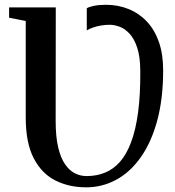

<svg xmlns="http://www.w3.org/2000/svg" viewBox="-20 -774 730 802"><path d="M340 8.5Q268.5 8.5 211.2 -20.2Q154 -49 120.8 -113.2Q87.5 -177.5 87.5 -282.5V-686.5L18 -700V-743H213L212.5 -269Q212.5 -203 223 -158.5Q233.5 -114 251.8 -87.8Q270 -61.5 293 -50Q316 -38.5 341.5 -38.5Q383.5 -38.5 419 -53Q454.5 -67.5 481.8 -98.8Q509 -130 528 -181Q547 -232 556.8 -304.8Q566.5 -377.5 566 -475Q566 -536 553.2 -574.5Q540.5 -613 520.5 -634Q500.5 -655 478.5 -662.8Q456.5 -670.5 438.5 -670.5Q420 -670.5 402.2 -667.5Q384.5 -664.5 369.2 -659.2Q354 -654 342.5 -647V-739.5Q352 -745.5 373.2 -749.8Q394.5 -754 422.5 -754Q473.5 -754 517.2 -736.2Q561 -718.5 593.5 -684Q626 -649.5 643.8 -598.5Q661.5 -547.5 661.5 -481Q661.5 -361 636.5 -269.5Q611.5 -178 567.2 -116Q523 -54 464.8 -22.8Q406.5 8.5 340 8.5Z"/></svg>

Font: Merriweather 60pt SemiBold
Style: Regular
Weight: 600
Version: Version 2.100